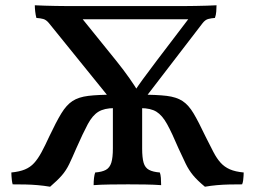

<svg xmlns="http://www.w3.org/2000/svg" viewBox="-20 -699 966 728"><path d="M445 -266 165 -612Q155 -624 144 -627Q133 -630 118 -631Q115 -642 113.5 -655.5Q112 -669 112 -679Q130 -678 149.5 -677.5Q169 -677 191 -676.5Q213 -676 234 -676H679Q701 -676 722.5 -676.5Q744 -677 764.5 -677.5Q785 -678 801 -679Q801 -669 800 -655.5Q799 -642 795 -631Q781 -630 769.5 -627Q758 -624 748 -611L483 -266ZM170 9Q146 5 123 3Q100 1 77 0.5Q54 0 28 0Q26 -7 25 -15.5Q24 -24 23.5 -32Q23 -40 23 -45Q54 -48 74.5 -56.5Q95 -65 109.5 -81Q124 -97 137.5 -122Q151 -147 167 -182Q193 -237 212.5 -269Q232 -301 255 -316Q278 -331 315 -335.5Q352 -340 413 -340V-289Q376 -289 353.5 -275.5Q331 -262 313 -228.5Q295 -195 269 -136Q254 -101 242.5 -77Q231 -53 214.5 -34Q198 -15 170 9ZM335 3Q335 -12 336.5 -24.5Q338 -37 341 -45Q367 -47 381.5 -55Q396 -63 402 -82Q408 -101 408 -136V-332H519V-136Q519 -101 524.5 -82Q530 -63 545 -55Q560 -47 586 -45Q589 -37 590 -24.5Q591 -12 591 3Q563 1 530.5 0.5Q498 0 466 0Q433 0 397.5 0.5Q362 1 335 3ZM757 9Q728 -15 712 -34.5Q696 -54 684.5 -77.5Q673 -101 657 -136Q632 -195 613.5 -228.5Q595 -262 573 -275.5Q551 -289 513 -289V-340Q575 -340 612 -335.5Q649 -331 672 -316Q695 -301 714 -269Q733 -237 759 -182Q776 -148 789 -123Q802 -98 816.5 -82Q831 -66 851.5 -57Q872 -48 904 -45Q904 -40 903.5 -32Q903 -24 902 -15.5Q901 -7 898 0Q873 0 849.5 0.5Q826 1 803 3Q780 5 757 9ZM486 -347Q503 -373 522 -399Q541 -425 575 -470L712 -650L728 -626H239L275 -649L422 -467Q450 -432 471 -402Q492 -372 507 -347Z"/></svg>

Font: Vollkorn Medium
Style: Regular
Weight: 500
Designer: Friedrich Althausen
Foundry: Friedrich Althausen
Version: Version 5.000